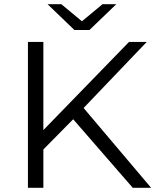

<svg xmlns="http://www.w3.org/2000/svg" viewBox="-20 -901 751 921"><path d="M409 -757 538 -881H472L373 -799L274 -881H208L337 -757ZM617 0H705L381 -383L684 -700H599L188 -277V-700H114V0H188V-184L331 -329Z"/></svg>

Font: Montserrat Lite
Style: Regular
Weight: 400
Designer: Julieta Ulanovsky
Foundry: Julieta Ulanovsky
Version: Version 7.200;PS 007.200;hotconv 1.0.88;makeotf.lib2.5.64775